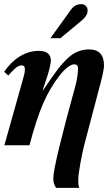

<svg xmlns="http://www.w3.org/2000/svg" viewBox="-27 -700 535 925"><path d="M216 -516H264L345 -583C380 -612 395 -624 395 -651C395 -667 381 -680 368 -680C348 -680 331 -676 314 -652ZM178 -263 200 -330C208 -353 218 -393 218 -408C218 -430 208 -455 160 -455C94 -455 35 -416 -7 -354L13 -336C33 -359 56 -385 76 -385C87 -385 93 -381 93 -364C93 -349 87 -332 81 -309L-6 0H115C161 -174 198 -255 260 -336C280 -363 311 -390 329 -390C342 -390 349 -386 349 -369C349 -351 344 -316 338 -293C272 -54 230 116 230 155C230 173 230 184 243 205H355C350 193 350 180 350 167C350 134 367 44 380 -6L448 -264C462 -316 474 -361 474 -385C474 -434 452 -462 401 -462C364 -462 328 -447 301 -421C264 -386 246 -362 179 -263Z"/></svg>

Font: STIXGeneral
Style: Bold Italic
Weight: 700
Italic angle: -16.33°
Designer: MicroPress Inc., with final additions and corrections provided by Coen Hoffman, Elsevier (retired)
Version: Version 1.1.0